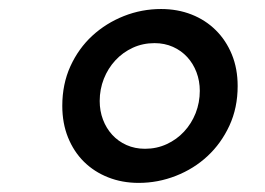

<svg xmlns="http://www.w3.org/2000/svg" viewBox="-20 -812 587 426"><path d="M118.2 -577.1Q118.2 -625.5 136.2 -665Q154.3 -704.6 184.8 -732.7Q215.3 -760.7 254.9 -776.4Q294.4 -792 337.4 -792Q374 -792 405 -779.8Q436 -767.6 458.7 -745.1Q481.4 -722.7 494.4 -691.2Q507.3 -659.7 507.3 -621.1Q507.3 -572.8 489 -533.2Q470.7 -493.7 440.4 -465.6Q410.2 -437.5 370.4 -421.9Q330.6 -406.2 287.6 -406.2Q251 -406.2 220 -418.5Q189 -430.7 166.3 -453.1Q143.6 -475.6 130.9 -507.1Q118.2 -538.6 118.2 -577.1ZM201.2 -587.9Q201.2 -565.9 208.5 -546.6Q215.8 -527.3 229 -512.9Q242.2 -498.5 260.7 -490.2Q279.3 -481.9 301.8 -481.9Q327.6 -481.9 349.9 -492.2Q372.1 -502.4 388.4 -520Q404.8 -537.6 414.1 -561Q423.3 -584.5 423.3 -610.4Q423.3 -632.3 416 -651.6Q408.7 -670.9 395.5 -685.3Q382.3 -699.7 363.8 -708Q345.2 -716.3 322.8 -716.3Q296.9 -716.3 274.7 -706.1Q252.4 -695.8 236.1 -678.2Q219.7 -660.6 210.4 -637.2Q201.2 -613.8 201.2 -587.9Z"/></svg>

Font: Proza Libre
Style: Medium Italic
Weight: 500
Designer: Jasper de Waard
Foundry: Jasper de Waard
Version: Version 1.000; ttfautohint (v1.4.1.8-43bc)